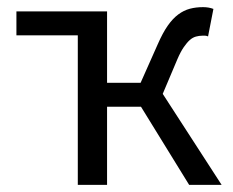

<svg xmlns="http://www.w3.org/2000/svg" viewBox="-20 -518 654 538"><path d="M198 0V-419H26V-486H280V-286H374L422 -394Q436 -426 450 -446Q464 -466 479.5 -477.5Q495 -489 512 -493.5Q529 -498 549 -498Q565 -498 578 -493L563 -416Q558 -418 555 -418Q552 -418 547 -418Q538 -418 529 -415.5Q520 -413 512 -406Q504 -399 495 -386Q486 -373 477 -352L436 -255L601 0H510L375 -219H280V0Z"/></svg>

Font: Swei Fan Sans CJK TC
Style: Regular
Weight: 400
Version: Version 2.130